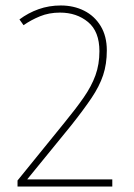

<svg xmlns="http://www.w3.org/2000/svg" viewBox="-20 -774 491 701"><path d="M390 -93H44V-115L216 -327Q257 -377 285.5 -418Q314 -459 328.5 -499Q343 -539 343 -587Q343 -659 301.5 -693.5Q260 -728 199 -728Q159 -728 126 -714.5Q93 -701 66 -682L51 -703Q83 -727 121 -740.5Q159 -754 202 -754Q249 -754 287 -735Q325 -716 347.5 -679Q370 -642 370 -590Q370 -540 356.5 -499.5Q343 -459 314 -416Q285 -373 239 -315L80 -120V-119H390Z"/></svg>

Font: Noto Sans Telugu UI Condensed Thin
Style: Regular
Weight: 100
Width: 3
Designer: Jelle Bosma - Monotype Design Team
Foundry: Monotype Imaging Inc.
Version: Version 2.005; ttfautohint (v1.8.4.7-5d5b)